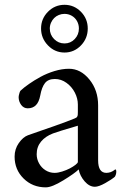

<svg xmlns="http://www.w3.org/2000/svg" viewBox="-20 -786 528 815"><path d="M42 -121.1Q42 -153.3 59.8 -178.7Q77.6 -204.1 98.6 -211.9Q116.7 -218.3 150.9 -230.2Q185.1 -242.2 210 -250.7Q234.9 -259.3 260 -268.8Q285.2 -278.3 296.9 -283.2Q301.3 -285.2 303.7 -286.6Q306.2 -288.1 307.9 -291.3Q309.6 -294.4 310.1 -299.1Q310.5 -303.7 310.5 -311.5V-342.3Q310.5 -367.7 297.9 -392.6Q285.2 -417.5 262.5 -434.1Q239.7 -450.7 212.9 -450.7Q184.6 -450.7 170.9 -433.3Q157.2 -416 150.9 -380.9Q145.5 -352.5 132.3 -339.4Q119.1 -326.2 97.7 -326.2Q80.6 -326.2 69.8 -340.8Q59.1 -355.5 59.1 -374Q59.1 -376.5 60.1 -381.6Q61 -386.7 63 -392.6Q64.9 -398.4 66.9 -400.9Q81.5 -414.6 102.8 -429.4Q124 -444.3 151.6 -459.5Q179.2 -474.6 211.4 -484.4Q243.7 -494.1 272.9 -494.1Q322.3 -494.1 359.4 -448.7Q396.5 -403.3 396.5 -338.9V-105.5Q396.5 -52.2 431.6 -52.2Q436.5 -52.2 441.4 -53.2Q446.3 -54.2 449.7 -55.4Q453.1 -56.6 456.8 -58.6Q460.4 -60.5 462.4 -62Q464.4 -63.5 466.6 -64.9Q468.8 -66.4 468.8 -66.9Q473.6 -66.9 473.6 -57.6Q473.6 -45.9 467.8 -36.1Q454.6 -24.4 426.8 -8.8Q398.9 6.8 382.8 6.8Q359.4 6.8 339.4 -16.1Q319.3 -39.1 314 -66.9Q297.4 -50.3 248.8 -20.5Q200.2 9.3 174.3 9.3Q118.2 9.3 80.1 -28.3Q42 -65.9 42 -121.1ZM135.7 -131.3Q135.7 -110.8 145.8 -92.5Q155.8 -74.2 173.3 -63.2Q190.9 -52.2 211.9 -52.2Q226.1 -52.2 243.9 -57.9Q261.7 -63.5 276.1 -71Q290.5 -78.6 300.5 -86.4Q310.5 -94.2 310.5 -98.6V-252.4Q222.7 -226.6 205.1 -219.7Q172.9 -207.5 154.3 -185.1Q135.7 -162.6 135.7 -131.3ZM154.3 -665Q154.3 -706.5 183.6 -736.1Q212.9 -765.6 253.9 -765.6Q294.4 -765.6 323.5 -736.1Q352.5 -706.5 352.5 -665Q352.5 -623 323.5 -593Q294.4 -563 253.9 -563Q212.9 -563 183.6 -593.3Q154.3 -623.5 154.3 -665ZM191.4 -665Q191.4 -638.7 209.7 -620.1Q228 -601.6 253.9 -601.6Q279.3 -601.6 297.1 -620.1Q314.9 -638.7 314.9 -665Q314.9 -682.1 306.9 -696.5Q298.8 -710.9 284.7 -719Q270.5 -727.1 253.9 -727.1Q241.2 -727.1 229.7 -722.4Q218.3 -717.8 210 -709.5Q201.7 -701.2 196.5 -689.5Q191.4 -677.7 191.4 -665Z"/></svg>

Font: Crimson
Style: Regular
Weight: 400
Version: Version 0.8